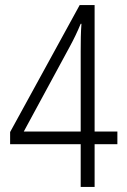

<svg xmlns="http://www.w3.org/2000/svg" viewBox="-20 -739 501 759"><path d="M299 0V-169H20V-217L295 -719H354V-219H444V-169H354V0ZM74 -219H299V-536Q299 -565 299.5 -592Q300 -619 302 -645H299Q280 -599 256 -555Z"/></svg>

Font: Noto Sans Tamil Condensed Light
Style: Regular
Weight: 300
Width: 3
Designer: Jelle Bosma - Monotype Design Team
Foundry: Monotype Imaging Inc.
Version: Version 2.004; ttfautohint (v1.8.4.7-5d5b)